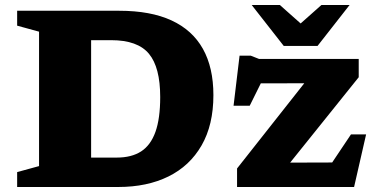

<svg xmlns="http://www.w3.org/2000/svg" viewBox="-20 -747 1508 767"><path d="M620 -359.5Q620 -478 575 -532.2Q530 -586.5 424.5 -586.5H250L233 -704H456.5Q581.5 -704 665 -665.5Q748.5 -627 790.5 -552Q832.5 -477 832.5 -367Q832.5 -248 785.2 -166Q738 -84 652.8 -42Q567.5 0 452.5 0H233L250 -117.5H446.5Q505.5 -117.5 543.8 -142.2Q582 -167 601 -220.2Q620 -273.5 620 -359.5ZM48.5 0V-59.5L136 -83.5V-620.5L48.5 -644.5V-704H344V0ZM927 0V-74L1241 -472L1315 -414.5L957.5 -414L1062 -495L977.5 -324.5H913L937 -524.5H982L1015 -511.5H1413V-438.5L1091 -37.5L1022 -97L1342 -98L1263.5 -33L1382 -210H1442.5L1394.5 0ZM1200.5 -636H1161.5L1264 -727H1376.5L1248.5 -563.5H1113.5L985.5 -727H1098Z"/></svg>

Font: Newsreader 7pt
Style: Bold
Weight: 700
Designer: Hugues Gentile
Foundry: Production Type
Version: Version 1.003